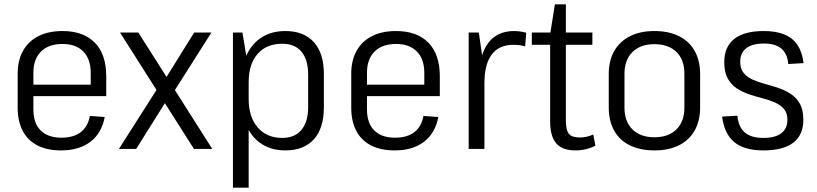

<svg xmlns="http://www.w3.org/2000/svg" viewBox="-20 -691 3791 891"><path d="M263 7Q199 7 154 -16Q109 -39 85.5 -83.5Q62 -128 62 -191V-349Q62 -411 87 -455.5Q112 -500 158.5 -523.5Q205 -547 270 -547Q367 -547 420 -493Q473 -439 473 -337V-245H121V-298H413L401 -271V-353Q401 -417 366.5 -452Q332 -487 270 -487Q206 -487 170.5 -452Q135 -417 135 -353V-183Q135 -119 169 -85.5Q203 -52 265 -52Q321 -52 354.5 -77.5Q388 -103 397 -153L466 -148Q452 -73 399.5 -33Q347 7 263 7Z M537 -540H622L965 0H880ZM718 -292 782 -271 612 0H532ZM715 -273 881 -540H961L779 -253Z M1304 7Q1242 7 1196.5 -21.5Q1151 -50 1126 -103.5Q1101 -157 1100 -229V-315Q1101 -387 1126 -439Q1151 -491 1196.5 -519Q1242 -547 1304 -547Q1390 -547 1436.5 -495.5Q1483 -444 1483 -347V-193Q1483 -96 1436.5 -44.5Q1390 7 1304 7ZM1061 -540H1105L1134 -365V180H1061ZM1290 -51Q1348 -51 1379 -88.5Q1410 -126 1410 -194V-344Q1410 -414 1379 -451Q1348 -488 1290 -488Q1217 -488 1175.5 -441Q1134 -394 1134 -310V-232Q1134 -148 1176 -99.5Q1218 -51 1290 -51Z M1811 7Q1747 7 1702 -16Q1657 -39 1633.5 -83.5Q1610 -128 1610 -191V-349Q1610 -411 1635 -455.5Q1660 -500 1706.5 -523.5Q1753 -547 1818 -547Q1915 -547 1968 -493Q2021 -439 2021 -337V-245H1669V-298H1961L1949 -271V-353Q1949 -417 1914.5 -452Q1880 -487 1818 -487Q1754 -487 1718.5 -452Q1683 -417 1683 -353V-183Q1683 -119 1717 -85.5Q1751 -52 1813 -52Q1869 -52 1902.5 -77.5Q1936 -103 1945 -153L2014 -148Q2000 -73 1947.5 -33Q1895 7 1811 7Z M2155 -540H2202L2228 -360V0H2155ZM2203 -323Q2203 -433 2244.5 -490Q2286 -547 2366 -547Q2379 -547 2393.5 -545Q2408 -543 2422 -539L2417 -476Q2392 -483 2362 -483Q2296 -483 2262 -438Q2228 -393 2228 -304Z M2651 7Q2590 7 2561.5 -25.5Q2533 -58 2533 -128V-532L2555 -671H2606V-132Q2606 -87 2620 -70Q2634 -53 2670 -53Q2687 -53 2702.5 -56.5Q2718 -60 2733 -67L2743 -15Q2730 -8 2714.5 -3Q2699 2 2683 4.5Q2667 7 2651 7ZM2448 -540H2729V-483H2448Z M3017 7Q2951 7 2903 -16.5Q2855 -40 2830 -85Q2805 -130 2805 -193V-347Q2805 -410 2830.5 -454.5Q2856 -499 2903.5 -523Q2951 -547 3017 -547Q3083 -547 3130.5 -523.5Q3178 -500 3203.5 -455Q3229 -410 3229 -347V-193Q3229 -130 3203.5 -85Q3178 -40 3130.5 -16.5Q3083 7 3017 7ZM3017 -54Q3082 -54 3119 -90.5Q3156 -127 3156 -191V-349Q3156 -414 3119 -450Q3082 -486 3017 -486Q2952 -486 2915 -449.5Q2878 -413 2878 -349V-191Q2878 -127 2915 -90.5Q2952 -54 3017 -54Z M3523 7Q3434 7 3387.5 -31.5Q3341 -70 3331 -150L3402 -154Q3407 -101 3436.5 -76Q3466 -51 3523 -51Q3577 -51 3605.5 -72.5Q3634 -94 3634 -134Q3634 -167 3618 -185.5Q3602 -204 3576 -215.5Q3550 -227 3518.5 -235Q3487 -243 3456 -253.5Q3425 -264 3399 -281Q3373 -298 3357 -327Q3341 -356 3341 -402Q3341 -474 3387.5 -510.5Q3434 -547 3525 -547Q3581 -547 3620 -531Q3659 -515 3681 -482Q3703 -449 3709 -398L3638 -394Q3634 -442 3606 -465.5Q3578 -489 3525 -489Q3472 -489 3443.5 -467.5Q3415 -446 3415 -404Q3415 -372 3431 -352.5Q3447 -333 3473 -321.5Q3499 -310 3530.5 -301.5Q3562 -293 3593 -282.5Q3624 -272 3650 -255Q3676 -238 3692 -209.5Q3708 -181 3708 -135Q3708 -65 3661.5 -29Q3615 7 3523 7Z"/></svg>

Font: Pathway Extreme SemiCondensed Light
Style: Regular
Weight: 300
Width: 4
Version: Version 1.001;gftools[0.9.26]